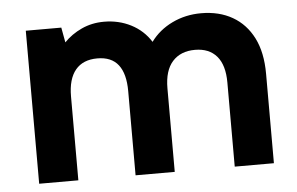

<svg xmlns="http://www.w3.org/2000/svg" viewBox="-42 -566 967 625"><g transform="rotate(-5 441.5 -253.5)"><path d="M62 -500H178L187 -451Q211 -476 244.5 -491.5Q278 -507 318 -507Q366 -507 406 -486.5Q446 -466 470 -428Q497 -465 540.5 -486Q584 -507 635 -507Q694 -507 737.5 -482Q781 -457 805 -409.5Q829 -362 829 -292V0H701V-275Q701 -332 676 -361Q651 -390 605 -390Q558 -390 531.5 -360.5Q505 -331 505 -273V0H377V-275Q377 -332 354.5 -361Q332 -390 286 -390Q239 -390 214.5 -360.5Q190 -331 190 -274V0H62Z"/></g></svg>

Font: Albert Sans
Style: Bold
Weight: 700
Designer: Andreas Rasmussen
Foundry: a.Foundry
Version: Version 1.025